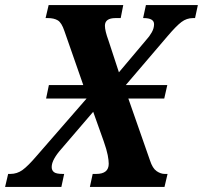

<svg xmlns="http://www.w3.org/2000/svg" viewBox="-56 -734 797 754"><path d="M-36 0 -24 -51H-15Q11 -51 32.5 -66.5Q54 -82 89 -123L284 -347H125L136 -400H271L197 -612Q186 -645 171 -654Q156 -663 132 -663H123L135 -714H428L418 -663H398Q356 -663 356 -633Q356 -613 370 -575L411 -450L518 -577Q531 -591 540 -607Q549 -623 549 -639Q549 -663 508 -663H506L517 -714H721L710 -663H702Q677 -663 656.5 -647.5Q636 -632 602 -592L438 -400H601L589 -347H448L533 -104Q543 -73 559 -62Q575 -51 591 -51H602L590 0H297L308 -51H322Q371 -51 371 -91Q371 -104 367 -125Q363 -146 351 -180L310 -295L184 -148Q167 -129 157 -111Q147 -93 147 -78Q147 -65 156 -58Q165 -51 190 -51H196L185 0Z"/></svg>

Font: Noto Serif Condensed
Style: Bold Italic
Weight: 700
Width: 3
Italic angle: -12°
Designer: Monotype Design Team
Foundry: Monotype Imaging Inc.
Version: Version 2.014